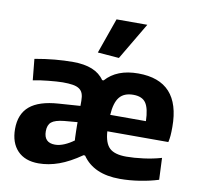

<svg xmlns="http://www.w3.org/2000/svg" viewBox="-87 -897 1043 1001"><g transform="rotate(10 434.0 -397.0)"><path d="M384 -618 450 -805H613L497 -609ZM611 11Q472 11 412 -77L404 -78Q341 -34 286.5 -14.5Q232 5 179 5Q107 5 67.5 -36.5Q28 -78 28 -151Q28 -230 77 -271.5Q126 -313 229 -320L343 -328V-355Q343 -378 337.5 -393Q332 -408 319 -417Q306 -426 284.5 -429.5Q263 -433 231 -433Q216 -433 196.5 -431.5Q177 -430 156 -428Q135 -426 114 -423Q93 -420 75 -416L64 -528Q120 -538 169.5 -542.5Q219 -547 266 -547Q386 -547 431 -480H439Q498 -547 611 -547Q834 -547 834 -303Q834 -275 832.5 -257Q831 -239 827 -222H504Q508 -160 535 -134.5Q562 -109 624 -109Q664 -109 714 -115.5Q764 -122 809 -135L814 -20Q770 -6 716 2.5Q662 11 611 11ZM247 -106Q270 -106 296 -117Q322 -128 346 -146Q345 -148 344.5 -162Q344 -176 343.5 -193Q343 -210 343 -224.5Q343 -239 343 -242L273 -236Q225 -231 206.5 -215.5Q188 -200 188 -167Q188 -106 247 -106ZM693 -309Q691 -376 671.5 -404.5Q652 -433 605 -433Q556 -433 532 -403.5Q508 -374 504 -309Z"/></g></svg>

Font: Encode Sans Narrow
Style: Bold
Weight: 700
Designer: Pablo Impallari, Andres Torresi
Foundry: Pablo Impallari, Andres Torresi
Version: Version 1.000; ttfautohint (v1.00) -l 8 -r 50 -G 200 -x 14 -